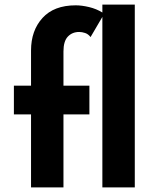

<svg xmlns="http://www.w3.org/2000/svg" viewBox="-20 -809 674 829"><path d="M114 0V-315H40V-439H114V-591Q114 -677 163.5 -731.5Q213 -786 307 -786Q333 -786 364.5 -778.5Q396 -771 422 -755V-789H562V0H422V-736L371 -649Q361 -662 347.5 -666.5Q334 -671 322 -671Q292 -671 273 -651Q254 -631 254 -587V-439H366V-315H254V0Z"/></svg>

Font: Synthetic
Style: Bold
Weight: 700
Designer: Santiago Orozco
Foundry: Typemade
Version: Version 2.000; ttfautohint (v1.8.4.7-5d5b)